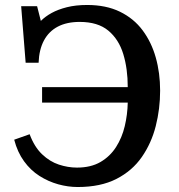

<svg xmlns="http://www.w3.org/2000/svg" viewBox="-20 -737 719 771"><path d="M292 14Q253 14 213.5 3Q174 -8 138.5 -30.5Q103 -53 76.5 -89.5Q50 -126 37 -176L99 -198Q118 -147 149 -117.5Q180 -88 216.5 -76Q253 -64 289 -64Q345 -64 383.5 -86.5Q422 -109 446 -146.5Q470 -184 481 -230.5Q492 -277 493 -325H149V-387H493Q493 -461 475 -520Q457 -579 415 -614Q373 -649 300 -649Q248 -649 212 -630Q176 -611 156.5 -574.5Q137 -538 135 -485H83L65 -712H129L144 -653Q162 -671 187.5 -685Q213 -699 248.5 -708Q284 -717 330 -717Q406 -717 461.5 -690Q517 -663 552.5 -615.5Q588 -568 605.5 -506Q623 -444 623 -373Q623 -300 605.5 -231Q588 -162 549.5 -106.5Q511 -51 447.5 -18.5Q384 14 292 14Z"/></svg>

Font: Literata 18pt Medium
Style: Regular
Weight: 500
Designer: Latin by Veronika Burian and Jose Scaglione. Greek by Irene Vlachou. Cyrillic by Vera Evstafieva.
Foundry: TypeTogether
Version: Version 3.103;gftools[0.9.29]